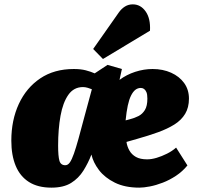

<svg xmlns="http://www.w3.org/2000/svg" viewBox="-20 -848 917 882"><path d="M681 -531Q728 -531 766 -514Q804 -497 826 -466.5Q848 -436 848 -395Q848 -354 830.5 -325Q813 -296 781 -276Q749 -256 706 -240.5Q663 -225 610 -210L561 -196Q564 -175 574.5 -156.5Q585 -138 604.5 -127Q624 -116 656 -116Q676 -116 699.5 -123Q723 -130 747 -142Q771 -154 789 -170L841 -88Q818 -60 788.5 -40.5Q759 -21 728 -9Q697 3 668.5 8.5Q640 14 620 14Q554 14 507.5 -9Q461 -32 434.5 -67Q408 -102 400 -138Q385 -99 363 -64Q341 -29 306.5 -7.5Q272 14 216 14Q154 14 113 -12Q72 -38 52 -86.5Q32 -135 32 -202Q32 -296 66.5 -370.5Q101 -445 165 -488Q229 -531 319 -531Q351 -531 374 -525Q397 -519 415 -511L474 -550L540 -531L529 -481Q561 -505 601 -518Q641 -531 681 -531ZM280 -89Q292 -89 301 -102Q310 -115 319.5 -142Q329 -169 340.5 -210.5Q352 -252 367 -309L402 -438Q395 -441 383.5 -444.5Q372 -448 361 -448Q319 -448 294 -412.5Q269 -377 258 -316Q247 -255 247 -179Q247 -130 253 -109.5Q259 -89 280 -89ZM657 -395Q657 -415 652.5 -425Q648 -435 641.5 -439.5Q635 -444 627 -444Q613 -444 602 -435.5Q591 -427 582 -409Q573 -391 567 -363Q561 -335 557 -295L576 -300Q599 -306 616.5 -315Q634 -324 645.5 -342.5Q657 -361 657 -395ZM526 -791Q538 -808 554 -818Q570 -828 590 -828Q626 -828 649 -795.5Q672 -763 669 -707L453 -577L408 -623Z"/></svg>

Font: Literata Black
Style: Italic
Weight: 900
Italic angle: -2°
Designer: Latin by Veronika Burian and Jose Scaglione. Greek by Irene Vlachou. Cyrillic by Vera Evstafieva
Foundry: TypeTogether
Version: Version 3.002